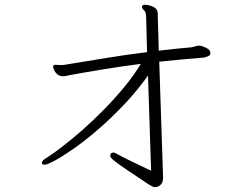

<svg xmlns="http://www.w3.org/2000/svg" viewBox="-20 -741 1040 803"><path d="M599 -425Q551 -358 496.5 -301Q442 -244 388.5 -198Q335 -152 288.5 -119.5Q242 -87 209.5 -69.5Q177 -52 166 -52Q160 -52 157 -55Q155 -57 155 -59Q155 -70 175 -81Q202 -98 241.5 -128.5Q281 -159 326 -198.5Q371 -238 416 -284Q461 -330 501 -378.5Q541 -427 569 -474Q485 -463 411.5 -451Q338 -439 273 -427Q265 -426 258 -424Q251 -422 244 -422Q229 -422 219.5 -430.5Q210 -439 206 -449Q202 -459 202 -461Q202 -467 207 -469Q208 -470 212 -470Q215 -470 220.5 -469.5Q226 -469 233 -469Q237 -469 241 -469Q245 -469 250 -470Q342 -485 424.5 -498.5Q507 -512 595 -523Q594 -582 592.5 -624.5Q591 -667 591 -671Q591 -691 582.5 -698Q574 -705 574 -712V-713Q574 -721 587 -721Q595 -721 604.5 -718.5Q614 -716 617 -714Q628 -710 634 -702.5Q640 -695 640 -679V-662Q640 -656 641.5 -619.5Q643 -583 644 -529Q676 -533 709.5 -536.5Q743 -540 779 -543Q787 -544 795.5 -547Q804 -550 812 -550H815Q826 -549 843 -540.5Q860 -532 860 -519Q860 -510 851 -506Q842 -502 831 -500Q782 -496 736 -492Q690 -488 646 -483L662 1Q662 19 655 28Q648 37 640 39.5Q632 42 630 42Q623 42 616.5 38.5Q610 35 603 31Q544 -8 511 -30.5Q478 -53 463 -64.5Q448 -76 444.5 -81Q441 -86 441 -90Q441 -103 454 -103Q460 -103 464 -100Q498 -81 535.5 -63.5Q573 -46 612 -27Z"/></svg>

Font: Moon Stars Kai T Light
Style: Regular
Weight: 300
Designer: GuiWonder
Version: Version 1.101